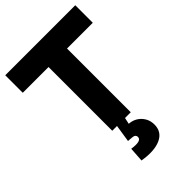

<svg xmlns="http://www.w3.org/2000/svg" viewBox="-261 -747 1086 1086"><g transform="rotate(-45 282.0 -204.0)"><path d="M208 0V-509.8H2V-649.9H562V-509.8H356V0H310.1L301.8 38.1Q345.2 41 373.5 71Q401.9 101.1 401.9 144Q401.9 203.1 348.4 227.1Q294.9 251 206.1 235.8L211.9 147.9Q286.1 159.2 286.1 127.9Q286.1 107.4 257.8 106L230 104L246.1 0Z"/></g></svg>

Font: Apfel Grotezk
Style: Bold
Weight: 700
Designer: Luigi Gorlero
Foundry: Collletttivo
Version: Version 2.000;FEAKit 1.0